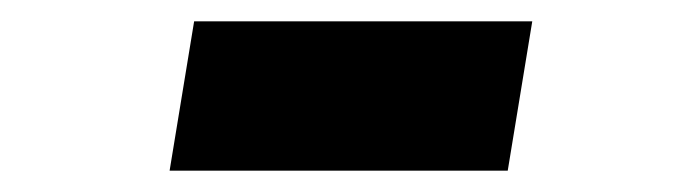

<svg xmlns="http://www.w3.org/2000/svg" viewBox="-20 -395 640 180"><path d="M139 -235 162 -375H479L456 -235Z"/></svg>

Font: iA Writer Mono V
Style: Regular
Weight: 400
Italic angle: -9.5°
Designer: Mike Abbink, Paul van der Laan, Pieter van Rosmalen
Foundry: Bold Monday
Version: Version 2.000